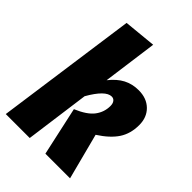

<svg xmlns="http://www.w3.org/2000/svg" viewBox="-227 -856 952 952"><g transform="rotate(45 249.5 -380.0)"><path d="M270 -759.8 231 -472.2Q263.2 -512.7 298.8 -531.2Q334.5 -549.8 378.9 -549.8Q435.1 -549.8 469 -516.6Q502.9 -483.4 502.9 -429.2Q502.9 -369.1 474.4 -325.7Q445.8 -282.2 383.8 -242.2L446.8 0H273.9L217.8 -255.9Q283.7 -283.7 309.3 -318.1Q335 -352.5 335 -395Q335 -413.1 327.1 -423.1Q319.3 -433.1 306.2 -433.1Q263.7 -433.1 210 -338.9L164.1 0H-3.9L100.1 -743.2Z"/></g></svg>

Font: Fira Sans Compressed ExtraBold
Style: Italic
Weight: 800
Width: 3
Italic angle: -8°
Designer: Carrois Corporate & Edenspiekermann AG
Foundry: Carrois Corporate GbR & Edenspiekermann AG
Version: Version 4.203;PS 004.203;hotconv 1.0.88;makeotf.lib2.5.64775